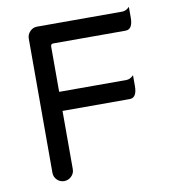

<svg xmlns="http://www.w3.org/2000/svg" viewBox="-80 -767 754 843"><g transform="rotate(-10 297.0 -346.0)"><path d="M93.8 -39.1V-636.7Q93.8 -655.3 106.9 -668.9Q120.1 -682.6 138.7 -682.6H518.6Q535.2 -682.6 550.8 -698.2Q550.8 -682.6 550.8 -650.4Q550.8 -597.7 518.6 -597.7H196.3Q184.6 -597.7 184.6 -585.9V-383.8H484.4Q501 -383.8 516.6 -399.4Q516.6 -383.8 516.6 -351.6Q516.6 -298.8 484.4 -298.8H184.6V-39.1Q184.6 -20.5 170.9 -7.3Q157.2 5.9 138.7 5.9Q120.1 5.9 106.9 -7.3Q93.8 -20.5 93.8 -39.1Z"/></g></svg>

Font: YuPearl-Regular
Style: Regular
Weight: 400
Designer: Max Yao
Foundry: Max-Everyday
Version: Version 1.011; ttfautohint (v1.8.3)